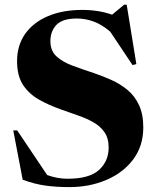

<svg xmlns="http://www.w3.org/2000/svg" viewBox="-20 -770 658 804"><path d="M580 -236.5Q580 -159 538.2 -103Q496.5 -47 426 -16.8Q355.5 13.5 270.5 13.5Q216 13.5 170.5 7.2Q125 1 75 -17.5L35.5 -224H52L177.5 -37Q220.5 -21.5 262.5 -21.5Q354 -21.5 394.5 -58.2Q435 -95 435 -152.5Q435 -191.5 417.2 -216.8Q399.5 -242 370 -258.5Q340.5 -275 304.8 -287.2Q269 -299.5 233 -312.5Q185 -329.5 143.5 -352.8Q102 -376 76.8 -414Q51.5 -452 51.5 -514Q51.5 -580 85.2 -628Q119 -676 180.5 -702.2Q242 -728.5 325 -728.5Q392.5 -728.5 449.5 -708.5L500 -750.5H510.5L551 -501.5L535 -497.5L441.5 -637.5Q405.5 -668 371.2 -680.2Q337 -692.5 302 -692.5Q241.5 -692.5 216.2 -665.8Q191 -639 191 -597.5Q191 -557.5 216.5 -534Q242 -510.5 284 -495Q326 -479.5 374.5 -463.5Q411 -451 447.2 -434.8Q483.5 -418.5 513.8 -393.5Q544 -368.5 562 -330.2Q580 -292 580 -236.5Z"/></svg>

Font: Newsreader 72pt
Style: Bold
Weight: 700
Designer: Hugues Gentile
Foundry: Production Type
Version: Version 1.003; ttfautohint (v1.8.3)